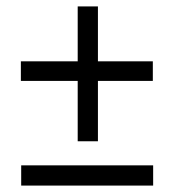

<svg xmlns="http://www.w3.org/2000/svg" viewBox="-20 -595 540 598"><path d="M46 -80V-17H457V-80ZM222 -575V-404H45V-343H222V-155H285V-343H456V-404H285V-575Z"/></svg>

Font: Inconsolatazi4
Style: Regular
Weight: 400
Designer: Raph Levien, Kirill Tkachev
Foundry: Cyreal
Version: Version 1.013